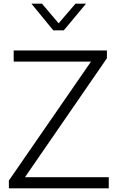

<svg xmlns="http://www.w3.org/2000/svg" viewBox="-20 -1018 635 1038"><path d="M28 -42 472 -685H54V-745H558V-703L115 -60H568V0H28ZM150 -998H207L297 -892L388 -998H445L325 -854H268Z"/></svg>

Font: Evergrow Sans
Style: Light
Weight: 300
Foundry: 10Web
Version: Version 1.000